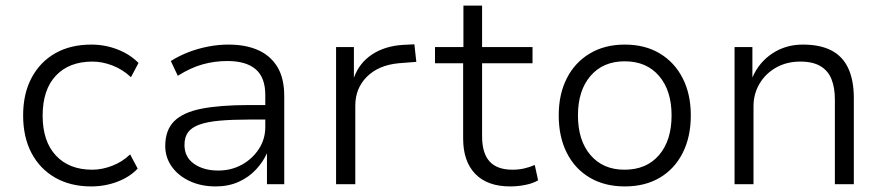

<svg xmlns="http://www.w3.org/2000/svg" viewBox="-20 -661 3177 689"><path d="M307 8Q233 8 178 -23.5Q123 -55 93 -112Q63 -169 63 -247Q63 -325 93.5 -382Q124 -439 178.5 -470Q233 -501 308 -501Q357 -501 402 -483.5Q447 -466 477 -435L450 -384Q420 -412 383.5 -426Q347 -440 312 -440Q228 -440 180.5 -389.5Q133 -339 133 -246Q133 -154 180.5 -103Q228 -52 311 -52Q346 -52 382.5 -66Q419 -80 447 -107L474 -56Q446 -26 401.5 -9Q357 8 307 8Z M754 8Q702 8 661 -11Q620 -30 596.5 -63Q573 -96 573 -137Q573 -194 605 -226Q637 -258 703.5 -271Q770 -284 873 -284H945V-232H876Q813 -232 768.5 -228Q724 -224 696 -214Q668 -204 655 -186.5Q642 -169 642 -141Q642 -97 676.5 -73Q711 -49 763 -49Q810 -49 848 -70Q886 -91 909 -126.5Q932 -162 932 -205V-320Q932 -383 897.5 -412.5Q863 -442 796 -442Q750 -442 707 -430Q664 -418 618 -389L593 -442Q623 -461 657 -474Q691 -487 727.5 -494Q764 -501 800 -501Q861 -501 905.5 -481.5Q950 -462 975 -421.5Q1000 -381 1000 -316V0H938V-111Q924 -80 898.5 -52.5Q873 -25 836.5 -8.5Q800 8 754 8Z M1186 0V-492H1250V-382Q1269 -435 1315 -465.5Q1361 -496 1427 -500L1467 -502L1474 -439L1410 -434Q1338 -427 1296.5 -385.5Q1255 -344 1255 -282V0Z M1811 8Q1729 8 1685.5 -37Q1642 -82 1642 -164V-434H1541V-492H1643V-641H1710V-492H1891V-434H1710V-172Q1710 -111 1737 -81.5Q1764 -52 1819 -52Q1841 -52 1861 -56.5Q1881 -61 1899 -69L1911 -14Q1893 -3 1865.5 2.5Q1838 8 1811 8Z M2222 8Q2150 8 2096.5 -23.5Q2043 -55 2014 -112.5Q1985 -170 1985 -247Q1985 -323 2014 -380Q2043 -437 2096.5 -469Q2150 -501 2222 -501Q2295 -501 2348 -469Q2401 -437 2430 -380Q2459 -323 2459 -247Q2459 -170 2430 -112.5Q2401 -55 2348 -23.5Q2295 8 2222 8ZM2221 -52Q2300 -52 2345 -104.5Q2390 -157 2390 -247Q2390 -336 2345 -388.5Q2300 -441 2222 -441Q2144 -441 2099 -388.5Q2054 -336 2054 -247Q2054 -157 2099 -104.5Q2144 -52 2221 -52Z M2616 0V-492H2680V-383Q2704 -438 2752 -469.5Q2800 -501 2861 -501Q2923 -501 2963.5 -480Q3004 -459 3024 -416Q3044 -373 3044 -309V0H2976V-304Q2976 -346 2964 -376.5Q2952 -407 2924.5 -423.5Q2897 -440 2852 -440Q2803 -440 2765 -418.5Q2727 -397 2705.5 -360.5Q2684 -324 2684 -280V0Z"/></svg>

Font: Nunito Sans 8pt Light
Style: Regular
Weight: 300
Version: Version 3.101;gftools[0.9.27]